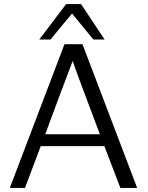

<svg xmlns="http://www.w3.org/2000/svg" viewBox="-20 -918 721 938"><path d="M172 -725 303 -898H376L491 -725H436L332 -852Q314 -831 279 -788.5Q244 -746 227 -725ZM28 0 295 -702H383L650 0H568L490 -204H179L102 0ZM201 -262H468Q357 -555 335 -620Q276 -466 201 -262Z"/></svg>

Font: Coval
Style: ExtraLight
Weight: 250
Foundry: Context Ltd
Version: Version 001.000